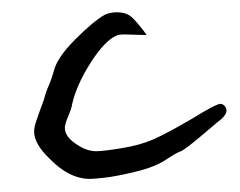

<svg xmlns="http://www.w3.org/2000/svg" viewBox="-20 -416 382 305"><path d="M339.8 -240.2Q339.8 -244.1 336.9 -247.6Q334 -251 330.1 -251Q323.2 -251 285.2 -227.5Q245.1 -204.1 224.1 -194.8Q203.1 -185.5 173.8 -180.7Q144.5 -175.8 132.8 -175.8Q118.2 -175.8 103.5 -185.5Q83 -198.2 83 -212.9Q83 -218.8 88.4 -231.4Q93.8 -244.1 94.7 -251Q101.6 -281.2 124 -316.4Q146.5 -351.6 165 -359.4Q168 -361.3 178.7 -361.3Q183.6 -361.3 195.3 -360.8Q207 -360.4 210 -360.4Q211.9 -360.4 212.9 -360.4Q210 -365.2 200.2 -377Q190.4 -388.7 185.5 -391.6Q177.7 -396.5 166 -396.5Q155.3 -396.5 146.5 -392.6Q128.9 -382.8 99.6 -353.5Q70.3 -324.2 65.4 -302.7Q61.5 -289.1 57.1 -279.3Q52.7 -269.5 49.8 -257.8Q46.9 -250 43 -239.3Q39.1 -228.5 36.6 -220.7Q34.2 -212.9 34.2 -207Q34.2 -187.5 58.6 -164.1Q89.8 -131.8 123 -131.8Q128.9 -131.8 146.5 -133.8Q164.1 -135.7 194.8 -143.1Q225.6 -150.4 243.2 -162.1Q262.7 -174.8 267.6 -175.8Q275.4 -179.7 297.4 -198.2Q319.3 -216.8 325.2 -221.7Q339.8 -232.4 339.8 -240.2Z"/></svg>

Font: 辰宇落雁體 Thin
Style: Regular
Weight: 100
Designer: Written by Liu, Wei-Chen; Created by Wang, Li-Yu.
Foundry: New Value
Version: Version 1.000